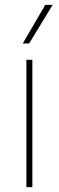

<svg xmlns="http://www.w3.org/2000/svg" viewBox="-20 -765 240 785"><path d="M112.3 -520.5V0H87.9V-520.5ZM195.3 -745.1H165L73.2 -587.4H99.1Z"/></svg>

Font: Wand UI Pro
Style: Regular
Weight: 400
Designer: Andreas Faust
Version: Version 1.003;FEAKit 1.0